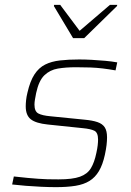

<svg xmlns="http://www.w3.org/2000/svg" viewBox="-20 -763 540 791"><path d="M211 8Q183 8 150.5 6.5Q118 5 86.5 2.5Q55 0 30 -3L37 -36Q71 -32 94.5 -30Q118 -28 137 -26.5Q156 -25 175.5 -24.5Q195 -24 221 -24Q279 -24 309.5 -35Q340 -46 354.5 -70Q369 -94 377 -133Q381 -151 382.5 -164.5Q384 -178 384 -188Q384 -217 368.5 -224.5Q353 -232 321 -235L177 -250Q128 -255 107 -271.5Q86 -288 86 -325Q86 -336 87.5 -350.5Q89 -365 93 -381Q104 -429 122 -456.5Q140 -484 166 -497Q192 -510 227 -514Q262 -518 306 -518Q330 -518 358 -516.5Q386 -515 413.5 -512.5Q441 -510 463 -506L456 -473Q428 -478 403 -481Q378 -484 352 -485Q326 -486 293 -486Q251 -486 218.5 -480.5Q186 -475 163 -453Q140 -431 129 -380Q126 -365 124 -353Q122 -341 122 -332Q122 -304 138 -295.5Q154 -287 188 -284L328 -270Q361 -267 381.5 -260Q402 -253 411.5 -238.5Q421 -224 421 -197Q421 -183 419 -165.5Q417 -148 412 -125Q403 -84 387.5 -58Q372 -32 348.5 -17.5Q325 -3 291 2.5Q257 8 211 8ZM281 -606 202 -738 203 -743H228L308 -636L433 -743H463L462 -738L327 -606Z"/></svg>

Font: Saira Thin
Style: Italic
Weight: 100
Italic angle: -12°
Designer: Hector Gatti with collaboration of the Omnibus-Type team
Foundry: Omnibus-Type
Version: Version 1.101